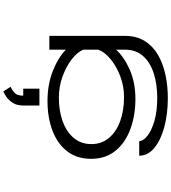

<svg xmlns="http://www.w3.org/2000/svg" viewBox="42 -855 1016 1140"><g transform="rotate(-90 550.0 -285.0)"><path d="M533 11Q435 11 354 -18.8Q273 -48.5 225 -107Q177 -165.5 177 -251.5Q177 -337.5 222.5 -395.2Q268 -453 345.8 -482Q423.5 -511 520 -511Q618.5 -511 698.2 -479.5Q778 -448 825 -402V-500H907V-52.5Q907 18 876 67Q845 116 792.5 146Q740 176 674 189.8Q608 203.5 538 203.5Q444.5 203.5 366.8 182.8Q289 162 242.2 123.8Q195.5 85.5 195.5 33.5H282Q282.5 57.5 313.5 82.2Q344.5 107 402 123.8Q459.5 140.5 539.5 140.5Q619.5 140.5 684 120Q748.5 99.5 786.8 57Q825 14.5 825 -51.5V-103.5Q781 -55.5 705.2 -22.2Q629.5 11 533 11ZM264.5 -250.5Q264.5 -189 301.5 -145.5Q338.5 -102 401.5 -79.2Q464.5 -56.5 543.5 -56.5Q608 -56.5 667.8 -79.2Q727.5 -102 769.8 -137.2Q812 -172.5 825 -209.5V-298.5Q811 -333.5 768.2 -366.8Q725.5 -400 665.5 -421.8Q605.5 -443.5 539.5 -443.5Q462.5 -443.5 400.2 -421Q338 -398.5 301.2 -355.5Q264.5 -312.5 264.5 -250.5ZM593.5 -655V-559H493.5V-655Q493.5 -691 508.2 -715.2Q523 -739.5 542.8 -753.5Q562.5 -767.5 577.5 -773L604.5 -730Q587.5 -723 569.8 -707.5Q552 -692 552 -655Z"/></g></svg>

Font: Trispace Expanded Light
Style: Regular
Weight: 300
Width: 7
Designer: Tyler Finck
Foundry: Etcetera Type Company
Version: Version 1.210; ttfautohint (v1.8.3)